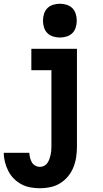

<svg xmlns="http://www.w3.org/2000/svg" viewBox="-29 -780 549 1023"><path d="M184 223Q159 223 133.5 218.5Q108 214 85.5 202Q63 190 45 172Q27 154 15.5 131.5Q4 109 -2.5 84Q-9 59 -9 34H127Q128 47 131 60Q134 73 140.5 84.5Q147 96 159 102.5Q171 109 184 109Q196 109 206.5 103.5Q217 98 223.5 88.5Q230 79 234 68Q238 57 240.5 46Q243 35 244 23.5Q245 12 245 0V-406H138V-520H381V0Q381 28 377 56Q373 84 362.5 110.5Q352 137 334 159Q316 181 292 196Q268 211 240 217Q212 223 184 223ZM290 -580Q272 -580 254 -585.5Q236 -591 223.5 -603.5Q211 -616 205.5 -634Q200 -652 200 -670Q200 -688 205.5 -706Q211 -724 223.5 -736.5Q236 -749 254 -754.5Q272 -760 290 -760Q308 -760 326 -754.5Q344 -749 356.5 -736.5Q369 -724 374.5 -706Q380 -688 380 -670Q380 -652 374.5 -634Q369 -616 356.5 -603.5Q344 -591 326 -585.5Q308 -580 290 -580Z"/></svg>

Font: Iosevka SS18 Heavy
Style: Regular
Weight: 900
Monospace: yes
Designer: Belleve Invis
Foundry: Belleve Invis
Version: Version 25.1.1; ttfautohint (v1.8.4)